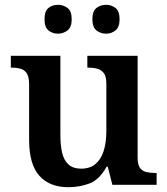

<svg xmlns="http://www.w3.org/2000/svg" viewBox="-20 -768 695 798"><path d="M264 10Q186 10 143.5 -37.5Q101 -85 101 -187V-417Q101 -447 92 -462Q83 -477 66.5 -482Q50 -487 27 -487H25V-536H231V-207Q231 -163 238.5 -132Q246 -101 265 -84Q284 -67 317 -67Q354 -67 377 -86.5Q400 -106 411 -141Q422 -176 422 -223V-420Q422 -450 411.5 -464Q401 -478 384 -482.5Q367 -487 346 -487H343V-536H552V-113Q552 -84 561.5 -70.5Q571 -57 588 -53Q605 -49 625 -49H631V0H447L428 -75H423Q393 -21 352 -5.5Q311 10 264 10ZM421 -628Q398 -628 381 -641.5Q364 -655 364 -688Q364 -722 381 -735Q398 -748 421 -748Q443 -748 460 -735Q477 -722 477 -688Q477 -655 460 -641.5Q443 -628 421 -628ZM221 -628Q198 -628 181.5 -641.5Q165 -655 165 -688Q165 -722 181.5 -735Q198 -748 221 -748Q243 -748 260.5 -735Q278 -722 278 -688Q278 -655 260.5 -641.5Q243 -628 221 -628Z"/></svg>

Font: Noto Serif Armenian SemiBold
Style: Regular
Weight: 600
Version: Version 2.007